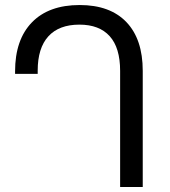

<svg xmlns="http://www.w3.org/2000/svg" viewBox="-20 -744 678 764"><path d="M458 -462Q458 -554 416.5 -600Q375 -646 296 -646Q215 -646 172.5 -599.5Q130 -553 130 -463V-450H40V-460Q40 -586 107 -655Q174 -724 297 -724Q418 -724 483 -656Q548 -588 548 -462V0H458Z"/></svg>

Font: Noto Sans Georgian
Style: Regular
Weight: 400
Designer: Monotype Design team
Foundry: Monotype Imaging Inc.
Version: Version 1.000